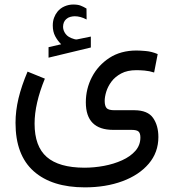

<svg xmlns="http://www.w3.org/2000/svg" viewBox="-20 -576 761 840"><path d="M247.6 -382.3Q231.9 -397.9 221.4 -417.7Q210.9 -437.5 210.9 -464.4Q210.9 -483.4 216.6 -498.5Q222.2 -513.7 231.4 -524.9Q244.1 -540.5 262.5 -548.3Q280.8 -556.2 300.3 -556.2Q320.3 -556.2 332.5 -551.5Q344.7 -546.9 358.4 -538.6L358.9 -490.7Q332 -504.9 307.1 -504.9Q298.3 -504.9 287.8 -502.2Q277.3 -499.5 269.5 -492.2Q255.9 -480 255.9 -458Q256.3 -441.9 267.3 -427.2Q278.3 -412.6 302.2 -405.8Q304.7 -405.3 307.1 -404.3Q309.6 -403.3 313 -403.3Q315.9 -403.3 317.9 -403.8L377.4 -416V-368.2L192.4 -323.7V-369.6ZM176.3 -231.9Q131.3 -122.1 131.3 -35.2Q131.3 64.5 184.6 110.8Q237.8 157.2 348.6 157.7Q391.6 157.7 434.8 149.7Q478 141.6 514.2 125.2Q550.3 108.9 572.3 84Q594.2 59.1 594.2 25.4Q594.2 7.3 586.4 -0.2Q578.6 -7.8 555.7 -7.8H475.6Q355.5 -7.8 355.5 -128.4Q355.5 -187.5 382.3 -239Q409.2 -290.5 458.7 -322.8Q508.3 -355 577.1 -355Q591.3 -355 617.4 -352.8Q643.6 -350.6 669.9 -339.4L654.3 -258.8Q633.3 -265.6 612.3 -267.3Q591.3 -269 577.1 -269Q537.1 -269 510.3 -254.6Q483.4 -240.2 467.5 -218.8Q451.7 -197.3 444.8 -174.6Q438 -151.9 438 -134.8Q438 -113.3 446 -103.5Q454.1 -93.8 480.5 -93.8H568.4Q626.5 -93.3 649.7 -60.1Q672.9 -26.9 672.9 23.4Q672.9 90.8 630.6 140.4Q588.4 189.9 515.6 216.8Q442.9 243.7 351.1 243.7Q207 243.7 127.4 173.1Q47.9 102.5 47.9 -38.6Q47.9 -90.8 61 -145.8Q74.2 -200.7 100.6 -262.7Z"/></svg>

Font: Vazir
Style: Regular
Weight: 400
Designer: Saber Rastikerdar
Foundry: Saber Rastikerdar
Version: Version 30.0.0